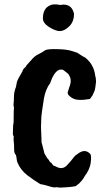

<svg xmlns="http://www.w3.org/2000/svg" viewBox="-20 -841 483 877"><path d="M270 -820Q309 -820 318 -778Q318 -741 295.5 -720Q273 -699 253.5 -699Q234 -699 205 -717Q176 -735 176 -757Q176 -812 223 -821Q236 -822 260 -818Q260 -820 270 -820ZM187 -612Q201 -618 245 -616.5Q289 -615 308 -608L333 -600Q364 -579 368 -579Q409 -547 415 -495Q421 -473 417 -455Q417 -449 413 -429L403 -406L391 -389Q385 -388 384 -388Q347 -382 327 -386.5Q307 -391 292 -408Q289 -414 289 -419Q290 -424 292 -428L297 -444Q310 -476 295 -498Q295 -501 285 -509Q275 -517 269.5 -521Q264 -525 250 -522Q226 -512 209 -461Q189 -435 181 -393Q169 -318 169 -308L168 -286V-277Q166 -275 170 -190Q171 -185 174 -176Q177 -165 183 -140L196 -118Q201 -115 209 -100Q214 -100 217 -93Q224 -86 223 -85Q228 -84 238 -79Q265 -65 285 -85Q292 -92 302.5 -104.5Q313 -117 318.5 -124.5Q324 -132 336 -139Q369 -164 393 -137Q398 -129 394.5 -98.5Q391 -68 366 -35Q364 -29 353 -15.5Q342 -2 330 6Q328 13 254 16Q250 16 238 14Q227 17 208.5 11Q190 5 188 5L175 2Q167 2 159 -3Q151 -8 132.5 -20.5Q114 -33 104 -41Q74 -65 61 -96Q57 -103 56 -115.5Q55 -128 52 -134Q44 -142 44.5 -160Q45 -178 42 -204Q42 -216 43 -218Q38 -223 39 -235.5Q40 -248 40 -270Q43 -276 42.5 -305.5Q42 -335 44 -350Q40 -359 43 -376L44 -406Q45 -424 53 -444Q54 -453 57 -465.5Q60 -478 83 -516Q83 -524 98 -536Q98 -540 106 -548Q114 -556 124 -568Q138 -585 155 -593Q172 -601 187 -612Z"/></svg>

Font: Caveat Brush
Style: Regular
Weight: 400
Designer: Pablo Impallari
Foundry: Creative Lab NY
Version: Version 1.096; ttfautohint (v1.3)